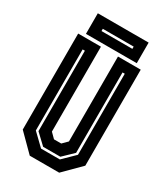

<svg xmlns="http://www.w3.org/2000/svg" viewBox="-207 -941 902 1034"><g transform="rotate(30 244.5 -424.0)"><path d="M153 0 50 -103V-700H191.5V-172L222 -141.5H267L297.5 -172V-700H439V-103L336 0ZM186.5 -63.5H303.5L375.5 -134V-638H361.5V-138L298.5 -77.5H191.5L127.5 -138V-638H113.5V-134ZM87 -719.5V-847.5H403V-719.5ZM152 -774.5H344V-788.5H152Z"/></g></svg>

Font: Tourney Condensed Regular
Style: Bold
Weight: 700
Width: 3
Designer: Tyler Finck
Foundry: Etcetera Type Co
Version: Version 1.010; ttfautohint (v1.8.3)